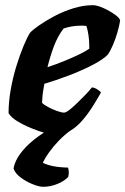

<svg xmlns="http://www.w3.org/2000/svg" viewBox="-20 -520 483 740"><path d="M192 0Q180 0 155 -7Q130 -14 100.5 -26Q71 -38 46.5 -53Q22 -68 13 -84Q13 -128 21.5 -175.5Q30 -223 43.5 -266.5Q57 -310 71 -343.5Q85 -377 96 -394Q106 -405 131 -422.5Q156 -440 190 -458Q224 -476 262.5 -488Q301 -500 338 -500Q354 -500 378.5 -489Q403 -478 422.5 -464Q442 -450 443 -441Q440 -421 432.5 -395Q425 -369 415 -346Q405 -323 396 -310Q378 -291 336.5 -269.5Q295 -248 245 -229Q195 -210 151 -197Q145 -164 144 -152.5Q143 -141 142 -124Q148 -117 164.5 -108Q181 -99 199 -92.5Q217 -86 227 -86Q234 -86 247.5 -96.5Q261 -107 277.5 -123Q294 -139 309.5 -155Q325 -171 334 -183Q343 -183 355 -175.5Q367 -168 369 -163Q355 -138 337 -109.5Q319 -81 297.5 -56Q276 -31 250 -15.5Q224 0 192 0ZM163 -261Q196 -272 225.5 -284Q255 -296 280.5 -308Q306 -320 324 -332Q324 -335 324 -338Q324 -341 324 -345Q324 -364 321 -384.5Q318 -405 313 -420Q307 -421 301.5 -421Q296 -421 290 -421Q273 -421 256 -418Q239 -415 225 -410Q202 -380 187.5 -341Q173 -302 163 -261ZM146 200Q131 200 106 190Q81 180 59.5 164Q38 148 32 129Q38 100 57 74Q76 48 102.5 25.5Q129 3 158 -14L253 -18Q228 0 206 23Q184 46 168.5 68Q153 90 145 107Q159 115 183 120Q207 125 242 126Q244 131 245 140Q246 149 243 162Q228 178 201 189Q174 200 146 200Z"/></svg>

Font: Texturina Medium 12pt Black
Style: Italic
Weight: 900
Italic angle: -11°
Version: Version 1.002